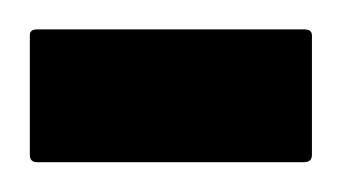

<svg xmlns="http://www.w3.org/2000/svg" viewBox="-30 -100 231 130"><path d="M175.8 -80.1Q181.2 -80.1 181.2 -76.2V4.9Q181.2 9.8 175.8 9.8H-4.9Q-9.8 9.8 -9.8 4.9V-76.2Q-9.8 -80.1 -4.9 -80.1Z"/></svg>

Font: Droid Arabic Naskh Colored
Style: Regular
Weight: 400
Designer: Pascal Zoghbi
Foundry: Ascender Corporation
Version: Version 1.00